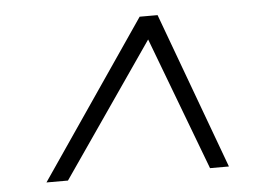

<svg xmlns="http://www.w3.org/2000/svg" viewBox="-41 -680 830 587"><g transform="rotate(-5 374.0 -387.0)"><path d="M79 -147 407 -627H462L639 -147H581L419 -576H441L145 -147Z"/></g></svg>

Font: Nunito Sans 10pt Expanded Light
Style: Italic
Weight: 300
Width: 7
Italic angle: -9°
Designer: Vernon Adams
Foundry: Vernon Adams
Version: Version 3.101;gftools[0.9.27]